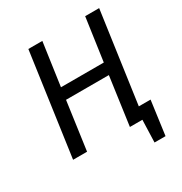

<svg xmlns="http://www.w3.org/2000/svg" viewBox="-192 -829 1058 1118"><g transform="rotate(-30 337.0 -269.5)"><path d="M549 -78H628L597 150H523L528 0H444L489 -323H201L156 0H62L159 -689H253L212 -401H500L541 -689H635Z"/></g></svg>

Font: Fira Sans
Style: Italic
Weight: 400
Italic angle: -8°
Designer: bBox Type GmbH & Carrois Corporate GbR & Edenspiekermann AG
Foundry: bBox Type GmbH & Carrois Corporate GbR & Edenspiekermann AG
Version: Version 4.301